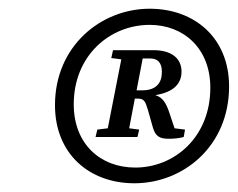

<svg xmlns="http://www.w3.org/2000/svg" viewBox="-20 -733 545 440"><path d="M290 -349C210 -349 149 -403 149 -494C149 -606 232 -676 323 -676C401 -676 462 -622 462 -532C462 -419 380 -349 290 -349ZM288 -313C400 -313 505 -398 505 -535C505 -646 426 -713 323 -713C212 -713 106 -628 106 -492C106 -380 185 -313 288 -313ZM324 -599C341 -599 351 -590 351 -568C351 -543 338 -526 306 -526H293L307 -599ZM235 -600 258 -597 227 -439 203 -436 199 -419H295L299 -436L276 -439L289 -507H296C310 -507 313 -501 319 -481L330 -442C336 -421 345 -415 367 -415C379 -415 389 -416 401 -419L404 -436L380 -439L368 -475C361 -496 353 -510 336 -515C380 -522 396 -543 396 -569C396 -600 372 -618 332 -618H239Z"/></svg>

Font: Source Serif Pro Semibold
Style: Italic
Weight: 600
Italic angle: -12°
Designer: Frank Grießhammer
Foundry: Adobe Systems Incorporated
Version: Version 3.001;hotconv 1.0.111;makeotfexe 2.5.65597